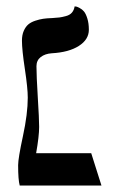

<svg xmlns="http://www.w3.org/2000/svg" viewBox="-20 -574 366 594"><path d="M65.9 -272Q65.9 -301.3 56.9 -360.6Q47.9 -419.9 47.9 -448.2Q47.9 -465.8 53.5 -478.5Q59.1 -491.2 67.4 -498.3Q75.7 -505.4 88.9 -509.8Q102.1 -514.2 113.5 -515.9Q125 -517.6 141.1 -518.1Q156.2 -519 164.1 -520Q171.9 -521 183.8 -524.2Q195.8 -527.3 202.4 -534.9Q209 -542.5 210.9 -554.2Q212.9 -554.2 215.8 -553.7Q218.8 -553.2 226.3 -549.3Q233.9 -545.4 239.7 -538.6Q245.6 -531.7 250.2 -516.8Q254.9 -502 254.9 -481.9Q254.9 -451.7 223.9 -431.9Q192.9 -412.1 140.1 -409.2Q119.1 -407.7 106 -397.5Q92.8 -387.2 92.8 -369.1Q92.8 -340.3 96.9 -273.2Q101.1 -206.1 101.1 -181.2Q101.1 -152.8 91.8 -100.1H262.2L293.9 0H41Q36.1 -17.6 36.1 -63Q36.1 -84 51 -153.1Q65.9 -222.2 65.9 -272Z"/></svg>

Font: Linux Libertine Display G
Style: Regular
Weight: 400
Designer: Philipp H. Poll
Foundry: Philipp H. Poll
Version: Version 5.0.9